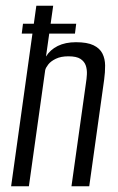

<svg xmlns="http://www.w3.org/2000/svg" viewBox="-20 -650 411 670"><path d="M18.8 0 106.8 -630H165.6L140.5 -452.8Q155 -476.4 181.5 -489.6Q208 -502.7 245 -502.7Q284.4 -502.7 306.3 -492.1Q328.3 -481.4 337.4 -463.2Q346.6 -444.9 346.8 -421.4Q347 -398 343.4 -371.7L291.4 0H229.4L279.8 -359.3Q282.3 -374.1 283.2 -390.5Q284.1 -406.9 279.4 -421.1Q274.7 -435.2 260.9 -444.4Q247.1 -453.5 218.6 -453.5Q192.5 -453.5 175 -445Q157.4 -436.5 148.7 -425.4Q139.9 -414.3 137.8 -405.6L80.8 0ZM55.9 -532.8 60.2 -567.1H245.9L241.6 -532.8Z"/></svg>

Font: Alumni Sans Thin
Style: Italic
Weight: 100
Italic angle: -8°
Designer: Robert E. Leuschke
Foundry: Robert E. Leuschke
Version: Version 1.016